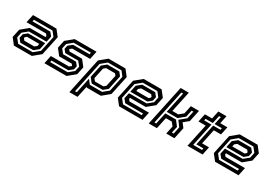

<svg xmlns="http://www.w3.org/2000/svg" viewBox="26 -1696 4060 2881"><g transform="rotate(30 2056.0 -255.5)"><path d="M100.5 0 19.5 -103 50 -245.5 174.5 -348.5H446.5L451 -368L427 -398.5H89.5L119.5 -540H526L607 -437L536 -103L411 0ZM162.5 -85.5 115 -144.5 129.5 -212.5 193.5 -265.5H489L464.5 -148.5L387 -85.5ZM142 -55H394.5L492.5 -135.5L550.5 -408L489 -485.5H166.5L160 -454.5H469L517 -395L495.5 -295.5H189L101 -224L81.5 -131.5ZM199.5 -141.5H372L409 -172L417.5 -212H204.5L179 -191L175 -172Z M629 0 659 -141.5H974L1011 -172L1010.5 -169.5L987.5 -199.5H769.5L688.5 -302.5L717 -437L842 -540H1220.5L1190.5 -398.5H880.5L843.5 -368L844 -371L868 -340.5H1085L1166 -237.5L1137.5 -103L1012.5 0ZM695 -57H999.5L1088 -130L1106.5 -216L1048 -287.5H823.5L783 -338.5L795.5 -399L863.5 -454.5H1148.5L1155 -485.5H856.5L767.5 -412L749 -326L803.5 -257H1028L1072.5 -203.5L1060 -143L992 -87.5H701.5Z M1170.5 189 1303.5 -437 1428.5 -540H1721.5L1802.5 -437L1731.5 -103L1606.5 0H1361.5L1354.5 -10L1312 189ZM1237 134H1268L1324.5 -133L1382 -60H1594L1687 -136.5L1744.5 -408.5L1684.5 -485.5H1449.5L1351.5 -404.5ZM1422.5 -141.5H1568L1605 -172L1646.5 -368L1622.5 -399H1467.5L1430.5 -368L1391 -181.5ZM1396 -90.5 1332.5 -170 1379.5 -391.5 1456.5 -454.5H1664L1711 -395.5L1658.5 -149.5L1587 -90.5Z M2348 -540 2429 -437 2398.5 -294.5 2274 -191.5H2002L1997.5 -172L2021.5 -141.5H2359L2329 0H1922.5L1841.5 -103L1912.5 -437L2037.5 -540ZM2286 -454.5 2333.5 -395.5 2319 -327.5 2255 -274.5H1959.5L1984 -391.5L2061.5 -454.5ZM2306.5 -485H2054L1956 -404.5L1898 -132L1959.5 -54.5H2282L2288.5 -85.5H1979.5L1931.5 -145L1953 -244.5H2259.5L2347.5 -316L2367 -408.5ZM2249 -398.5H2076.5L2039.5 -368L2031 -328H2244L2269.5 -349L2273.5 -368Z M2436.5 0 2585.5 -700H2727L2650 -339H2752L2824.5 -398.5L2854.5 -540H2996L2953 -339L2868 -269L2923 -197.5L2881 0H2739.5L2769 -138.5L2722 -197.5H2620L2578 0ZM2503.5 -55.5H2534L2576.5 -255H2762L2830 -166L2806 -55.5H2837L2862.5 -177.5L2794 -269.5L2901 -358L2928.5 -487.5H2898L2873 -369.5L2770.5 -285.5H2583L2659.5 -646H2629Z M3107.5 0 3192.5 -399H3068L3098 -540H3222.5L3251.5 -677H3393L3364 -540H3488L3458 -399H3334L3279 -141.5H3399.5L3369.5 0ZM3175 -55H3327.5L3334 -85.5H3212L3290.5 -455.5H3416L3422.5 -486H3297L3326 -622.5H3295.5L3266.5 -486H3140.5L3134 -455.5H3260Z M4011.5 -540 4092.5 -437 4062 -294.5 3937.5 -191.5H3665.5L3661 -172L3685 -141.5H4022.5L3992.5 0H3586L3505 -103L3576 -437L3701 -540ZM3949.5 -454.5 3997 -395.5 3982.5 -327.5 3918.5 -274.5H3623L3647.5 -391.5L3725 -454.5ZM3970 -485H3717.5L3619.5 -404.5L3561.5 -132L3623 -54.5H3945.5L3952 -85.5H3643L3595 -145L3616.5 -244.5H3923L4011 -316L4030.5 -408.5ZM3912.5 -398.5H3740L3703 -368L3694.5 -328H3907.5L3933 -349L3937 -368Z"/></g></svg>

Font: Tourney SemiBold
Style: Italic
Weight: 600
Italic angle: -12°
Version: Version 1.015